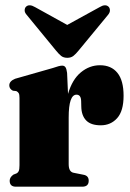

<svg xmlns="http://www.w3.org/2000/svg" viewBox="-20 -704 490 724"><path d="M233 -429 236.5 -350Q252.5 -404.5 285 -431.2Q317.5 -458 357 -458Q399.5 -458 422.8 -429.2Q446 -400.5 446 -343Q446 -285.5 421.8 -258.5Q397.5 -231.5 360 -231.5Q322.5 -231.5 304.8 -250Q287 -268.5 286.5 -302.5L286 -322.5Q285.5 -347 268.5 -347Q239 -347 239 -261V-85Q239 -56 257.5 -52.5L295 -45Q314.5 -41.5 314.5 -22.5Q314.5 0 290 0H40Q16.5 0 16.5 -22.5Q16.5 -35.5 30.5 -45.5L42 -50Q48 -53 50.8 -59.5Q53.5 -66 53.5 -81V-335Q53.5 -347 50.8 -352.2Q48 -357.5 41.5 -360.5L28.5 -362Q15 -369 15 -382Q15 -398 37 -407L179 -447.5Q204 -456.5 214.5 -456.5Q222.5 -456.5 226.8 -450.5Q231 -444.5 233 -429ZM276.5 -513.5Q266 -500.5 256.8 -493.2Q247.5 -486 234 -486Q219.5 -486 210.5 -493.2Q201.5 -500.5 191 -513.5L81 -647.5Q72.5 -657 73 -665.8Q73.5 -674.5 78.5 -679Q90.5 -690 112.5 -677L233.5 -610L355.5 -677Q377 -690 389 -679Q394 -674.5 394.5 -665.8Q395 -657 387 -647.5Z"/></svg>

Font: Fraunces 144pt Soft Black
Style: Regular
Weight: 900
Version: Version 1.000;[b76b70a41]